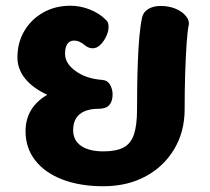

<svg xmlns="http://www.w3.org/2000/svg" viewBox="-20 -627 725 663"><path d="M337 16.1Q256.1 16.1 195.4 -7.2Q134.8 -30.6 101.5 -73.4Q68.2 -116.3 68.2 -174Q68.2 -214.4 86.9 -246.1Q105.7 -277.8 143.2 -299.6Q92.4 -323.4 66.3 -356.1Q40.2 -388.8 40.2 -428.6Q40.2 -480 64.1 -520.3Q88 -560.6 129.4 -583.9Q170.8 -607.2 223.1 -607.2Q257.2 -607.2 290.2 -594.2Q323.1 -581.2 346 -558.2Q351.3 -553.7 353.1 -547.4Q354.9 -541.2 354.9 -533.9Q354.9 -518.7 346.9 -501.6Q338.9 -484.4 326.7 -472.4Q314.6 -460.3 300.1 -460.3Q294.6 -460.3 288.1 -462.2Q281.7 -464.1 274.3 -469.7Q255.2 -486.8 235.1 -486.8Q220.9 -486.8 212.7 -475.3Q204.6 -463.8 204.6 -441.6Q204.6 -407.7 241.4 -381.4Q278.2 -355.2 331.6 -351.2Q350.6 -350.2 359.7 -334.8Q368.8 -319.3 368.8 -301.3Q368.8 -276.6 357.2 -264Q345.6 -251.4 320.9 -251.4Q292.4 -251.4 272.6 -243.1Q252.8 -234.8 242.7 -218.5Q232.6 -202.2 232.6 -177.9Q232.6 -142 260.2 -123.2Q287.8 -104.3 337 -104.3Q381 -104.3 406.3 -117.5Q431.7 -130.7 442.4 -162.4Q453.2 -194.1 453.2 -249.2Q453.2 -285.7 453.8 -328.8Q454.4 -371.9 456.1 -416.1Q457.7 -460.3 461.2 -499.9Q464.7 -539.4 471 -568Q475.6 -586.2 492.6 -596.3Q509.6 -606.4 534.7 -606.4Q563.9 -606.4 587 -596.6Q610.1 -586.7 622.8 -570.6Q635.6 -554.4 631 -536.4Q627.6 -520.8 624.4 -476.6Q621.3 -432.3 619.4 -372.6Q617.6 -312.8 617.6 -249.9Q617.6 -172.4 581.6 -112.1Q545.6 -51.7 482.5 -17.8Q419.4 16.1 337 16.1Z"/></svg>

Font: Playpen Sans Thai
Style: Regular
Weight: 400
Designer: Sirin Gunkloy, Laura Meseguer, Veronika Burian, José Scaglione
Foundry: TypeTogether
Version: Version 2.000